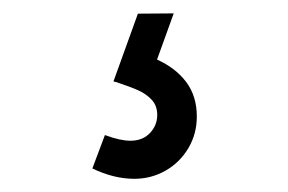

<svg xmlns="http://www.w3.org/2000/svg" viewBox="-20 -31 437 291"><path d="M183.7 240Q152.5 240 120 224.3L139 173.7Q162.2 182.3 177.7 182.3Q196.2 182.3 207.2 170.7Q218.3 159 218.3 143.3Q218.3 129.3 210 120.3Q201.7 111.3 189.3 105.8Q177 100.3 155.7 93.3Q154.7 93.2 153.8 93Q153 92.8 152 92.3L189 -10.3L243.3 -10.7L218 59.3Q246.2 72 262.2 93.3Q278.3 114.7 278.3 145.7Q278.3 172 265.4 193.7Q252.5 215.3 230.8 227.7Q209 240 183.7 240Z"/></svg>

Font: Vela Sans GX ExtLt
Style: Regular
Weight: 200
Designer: Principal design: Mikhail Sharanda - project Manrope.
Design modification: Ravid Balaliev
Foundry: Mikhail Sharanda
Version: Version 1.001